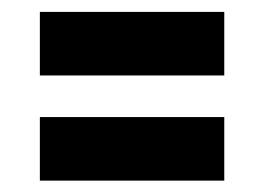

<svg xmlns="http://www.w3.org/2000/svg" viewBox="-20 -392 452 329"><path d="M364.3 -191.4V-82.5H48.3V-191.4ZM364.3 -371.6V-262.7H48.3V-371.6Z"/></svg>

Font: Bevan
Style: Regular
Weight: 400
Foundry: vernon adams
Version: Version 1.000